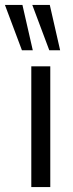

<svg xmlns="http://www.w3.org/2000/svg" viewBox="-55 -759 296 779"><path d="M72 0V-490H149V0ZM145 -555 76 -739H147L189 -555ZM34 -555 -35 -739H36L78 -555Z"/></svg>

Font: Nunito Sans 10pt Condensed
Style: Regular
Weight: 400
Width: 3
Designer: Vernon Adams
Foundry: Vernon Adams
Version: Version 3.101;gftools[0.9.27]